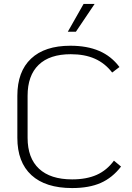

<svg xmlns="http://www.w3.org/2000/svg" viewBox="-20 -943 670 974"><path d="M68 -244V-457Q68 -580 137.5 -645.5Q207 -711 337 -711Q422 -711 483.5 -684.5Q545 -658 586 -603L549 -575Q513 -622 461.5 -645Q410 -668 339 -668Q232 -668 176 -614Q120 -560 120 -457V-244Q120 -141 178 -87Q236 -33 346 -33Q419 -33 470.5 -56Q522 -79 558 -128L594 -98Q550 -41 491 -15Q432 11 346 11Q211 11 139.5 -54.5Q68 -120 68 -244ZM404 -923H460L365 -782H324Z"/></svg>

Font: KoHo Light
Style: Regular
Weight: 300
Version: Version 1.000; ttfautohint (v1.6)